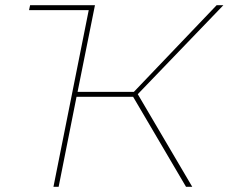

<svg xmlns="http://www.w3.org/2000/svg" viewBox="-20 -720 881 740"><path d="M511 -357 721 0H697L493 -347H275L206 0H186L322 -681H92L96 -700H346L279 -366H496L815 -700H841Z"/></svg>

Font: Montserrat Alternates Thin
Style: Italic
Weight: 250
Italic angle: -11.3°
Designer: Julieta Ulanovsky
Foundry: Julieta Ulanovsky
Version: Version 7.200